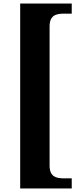

<svg xmlns="http://www.w3.org/2000/svg" viewBox="-20 -820 462 1084"><path d="M94 244H385V187H342C297 187 260 178 260 115V-671C260 -734 297 -743 342 -743H385V-800H94Z"/></svg>

Font: Noto Serif Malayalam ExtraBold
Style: Regular
Weight: 800
Designer: Indian type Foundry, Jelle Bosma, Monotype Design Team
Foundry: Monotype Imaging Inc.
Version: Version 2.104